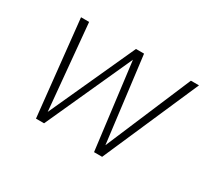

<svg xmlns="http://www.w3.org/2000/svg" viewBox="-104 -712 1007 905"><g transform="rotate(30 400.0 -260.0)"><path d="M164 0 109 -520H153L196 -55L408 -520H452L510 -55L707 -520H751L524 0H480L421 -469L208 0Z"/></g></svg>

Font: Iosevka Aile Extralight
Style: Italic
Weight: 200
Italic angle: -9°
Designer: Belleve Invis
Foundry: Belleve Invis
Version: Version 31.1.0; ttfautohint (v1.8.4)